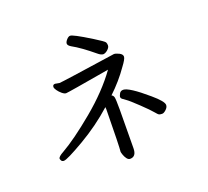

<svg xmlns="http://www.w3.org/2000/svg" viewBox="-139 -934 1278 1181"><g transform="rotate(-20 500.0 -344.0)"><path d="M591 -304Q591 -309 598.5 -324Q606 -339 624 -339Q661 -339 775 -241Q841 -185 841 -161Q841 -146 826 -132Q811 -118 800 -118Q789 -118 781.5 -120.5Q774 -123 758 -143Q742 -163 690 -212.5Q638 -262 621.5 -273Q605 -284 598 -290Q591 -296 591 -304ZM520 75Q508 75 498.5 62Q489 49 484 33.5Q479 18 479 14Q483 -18 486 -261L485 -276Q388 -189 271.5 -121Q155 -53 133 -53Q121 -53 116.5 -61.5Q112 -70 112 -74Q112 -87 147 -106Q235 -156 366.5 -265Q498 -374 579 -487Q301 -439 288 -439Q277 -439 262 -451.5Q247 -464 237 -478.5Q227 -493 227 -501Q227 -517 243 -517L271 -512Q287 -512 646 -565Q658 -565 678.5 -555Q699 -545 699 -529Q699 -514 668 -473Q616 -398 545 -331Q556 -326 559.5 -313Q563 -300 563 -232L561 20Q561 75 520 75ZM583 -586Q567 -589 552 -602Q470 -670 415 -700Q395 -712 395 -724Q395 -735 407.5 -749Q420 -763 431 -763Q440 -763 470 -747.5Q500 -732 560.5 -694.5Q621 -657 625.5 -648.5Q630 -640 630 -628Q630 -614 614 -600Q598 -586 583 -586Z"/></g></svg>

Font: LXGW WenKai Lite
Style: Bold
Weight: 700
Designer: LXGW / Fontworks Inc.
Foundry: LXGW / Fontworks Inc.
Version: Version 1.330;April 28, 2024